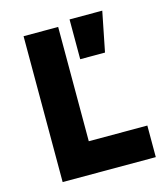

<svg xmlns="http://www.w3.org/2000/svg" viewBox="-108 -805 777 890"><g transform="rotate(-15 280.5 -360.0)"><path d="M82.5 0V-700H248.5V-151.5H529.5V0ZM308.5 -529V-720H465.5L427.5 -529Z"/></g></svg>

Font: Geologica Roman
Style: Bold
Weight: 700
Designer: Sindre Bremnes, Frode Helland
Foundry: Monokrom Skriftforlag AS
Version: Version 1.010;gftools[0.9.28]